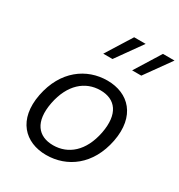

<svg xmlns="http://www.w3.org/2000/svg" viewBox="-189 -930 1000 1071"><g transform="rotate(30 311.0 -395.0)"><path d="M554 -247C588 -422.5 492.5 -519 355 -519C221.5 -519 100 -432.5 66 -259C32 -83.5 128 12 265 12C399 12 520 -73.5 554 -247ZM473.5 -253C447.5 -120.5 368.5 -54.5 271.5 -54.5C174.5 -54.5 120.5 -120.5 146 -253C172 -385.5 251.5 -452.5 348.5 -452.5C445.5 -452.5 499 -385.5 473.5 -253ZM259 -637H318.5L436.5 -802.5H362.5ZM445 -637H504L622.5 -802.5H548Z"/></g></svg>

Font: Monaspace Neon Light
Style: Italic
Weight: 300
Italic angle: -11°
Designer: Riley Cran & the Lettermatic Team
Foundry: Lettermatic
Version: Version 1.200 (Monaspace Neon)